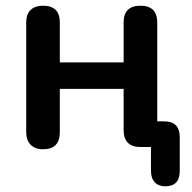

<svg xmlns="http://www.w3.org/2000/svg" viewBox="-20 -516 673 674"><path d="M560 138Q537 138 523.5 124Q510 110 510 84V0H473Q414 0 414 -60V-204H190V-52Q190 8 131 8Q103 8 87.5 -8Q72 -24 72 -52V-437Q72 -466 87.5 -481Q103 -496 131 -496Q190 -496 190 -437V-297H414V-437Q414 -496 473 -496Q532 -496 532 -437V-90H556Q611 -90 611 -35V84Q611 138 560 138Z"/></svg>

Font: Chiron GoRound TC M
Style: Regular
Weight: 500
Designer: Ryoko NISHIZUKA 西塚涼子 (kana, bopomofo & ideographs); Paul D. Hunt (Latin, Greek & Cyrillic); Sandoll Communications 산돌커뮤니
Foundry: Adobe
Version: Version 1.000;hotconv 1.1.1;makeotfexe 2.6.0